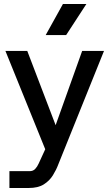

<svg xmlns="http://www.w3.org/2000/svg" viewBox="-20 -738 548 958"><path d="M27 200V116H128Q145 116 155.5 105Q166 94 173 78L246 -81L390 -484H499L271 82Q261 109 244 136.5Q227 164 198.5 182Q170 200 123 200ZM220 42 7 -484H116L278 -60ZM208 -563 294 -718H411L310 -563Z"/></svg>

Font: SUSE Medium
Style: Regular
Weight: 500
Designer: Rene Bieder
Foundry: SUSE
Version: Version 1.000